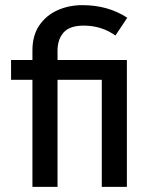

<svg xmlns="http://www.w3.org/2000/svg" viewBox="-20 -726 582 746"><path d="M473 0H375.5V-416H203.5V0H106V-416H23V-493H106V-530.5Q106 -588.5 132.8 -627.5Q159.5 -666.5 203.5 -686.2Q247.5 -706 300 -706Q400 -706 474.5 -657L428.5 -588Q374.5 -626.5 305 -626.5Q251 -626.5 227.2 -599.8Q203.5 -573 203.5 -528.5V-493H473Z"/></svg>

Font: Acari Sans Neue SemiBold
Style: Regular
Weight: 600
Designer: Alfredo Marco Pradil (font), Cristiano Sobral (main changes)
Foundry: Hanken Design Co. (font), Cristiano Sobral (main changes)
Version: Version 2.459;March 19, 2022;FontCreator 14.0.0.2808 64-bit;